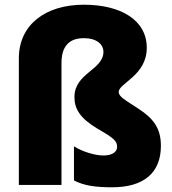

<svg xmlns="http://www.w3.org/2000/svg" viewBox="-20 -785 730 815"><path d="M603 -582C603 -701 491 -765 336 -765C174 -765 60 -681 60 -537V0H241V-517C241 -586 271 -623 336 -623C390 -623 419 -597 419 -565C419 -488 296 -475 296 -373C296 -324 318 -284 395 -238C467 -197 477 -185 477 -161C477 -138 453 -125 419 -125C382 -125 328 -142 294 -164V-19C337 3 384 10 456 10C590 10 663 -51 663 -166C663 -242 630 -283 567 -324C511 -361 484 -374 484 -395C484 -432 603 -464 603 -582Z"/></svg>

Font: Noto Sans Kannada SemiCondensed Black
Style: Regular
Weight: 900
Width: 4
Designer: Jelle Bosma - Monotype Design Team
Foundry: Monotype Imaging Inc.
Version: Version 2.005